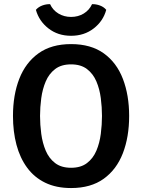

<svg xmlns="http://www.w3.org/2000/svg" viewBox="-20 -914 702 947"><path d="M177.5 -342Q177.5 -299 183.5 -254Q189.5 -209 205.5 -171Q221.5 -133 251.8 -109.8Q282 -86.5 330.5 -86.5Q379 -86.5 409.2 -109.8Q439.5 -133 455.5 -171Q471.5 -209 477.2 -254Q483 -299 483 -342Q483 -385 477.2 -429.8Q471.5 -474.5 455.5 -512.2Q439.5 -550 409.2 -573.2Q379 -596.5 330.5 -596.5Q282 -596.5 251.8 -573.2Q221.5 -550 205.5 -512.2Q189.5 -474.5 183.5 -429.8Q177.5 -385 177.5 -342ZM44 -342Q44 -445.5 75.2 -525.5Q106.5 -605.5 170 -651Q233.5 -696.5 330.5 -696.5Q428.5 -696.5 492 -650.8Q555.5 -605 586.2 -524.8Q617 -444.5 617 -342Q617 -238.5 586 -158.2Q555 -78 491.5 -32.2Q428 13.5 330.5 13.5Q257 13.5 203 -12.8Q149 -39 113.8 -87Q78.5 -135 61.2 -200Q44 -265 44 -342ZM504 -865.5Q489 -810 442.2 -773.8Q395.5 -737.5 330.5 -737.5Q265.5 -737.5 219 -773.8Q172.5 -810 157 -865.5Q169 -879.5 188.2 -886.8Q207.5 -894 227 -893.5Q240.5 -864 268.2 -847.2Q296 -830.5 330.5 -830.5Q365.5 -830.5 393 -847.2Q420.5 -864 434 -893.5Q454 -894 473.2 -886.8Q492.5 -879.5 504 -865.5Z"/></svg>

Font: Signika Negative Light SemiBold
Style: Regular
Weight: 600
Version: Version 2.001